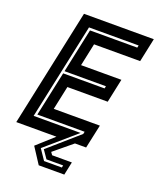

<svg xmlns="http://www.w3.org/2000/svg" viewBox="-160 -796 887 1076"><g transform="rotate(20 284.0 -258.0)"><path d="M203.5 184.5 142 90 242 0H2.5L151.5 -700H568L538 -558.5H263L234.5 -424H475L445 -282.5H204.5L174.5 -141.5H449.5L419 0H352.5L243.5 90L255 106H372.5L356 184.5ZM223.5 152H329.5L332.5 138.5H233L199.5 90L378 -66L381 -80H99L156 -346.5H403L406 -360.5H159L215 -624H497L500 -638H204L82 -66H362L181.5 90Z"/></g></svg>

Font: Tourney
Style: Bold Italic
Weight: 700
Italic angle: -12°
Version: Version 1.015